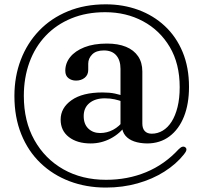

<svg xmlns="http://www.w3.org/2000/svg" viewBox="-20 -710 924 866"><path d="M536.5 -250.5Q517 -257.5 497.2 -262Q477.5 -266.5 452.5 -266.5Q409.5 -266.5 383.5 -245.2Q357.5 -224 357.5 -186.5Q357.5 -150 378.5 -130Q399.5 -110 431.5 -110Q463 -110 490.5 -124.8Q518 -139.5 538 -167L548.5 -146.5Q521.5 -107.5 479 -85.2Q436.5 -63 389 -63Q328 -63 290.8 -91.8Q253.5 -120.5 253.5 -170.5Q253.5 -223.5 302.8 -258.2Q352 -293 442.5 -293Q474.5 -293 498.2 -288Q522 -283 543.5 -274.5ZM664.5 -107Q691 -107 714 -120.8Q737 -134.5 754 -161.2Q771 -188 780.8 -227.2Q790.5 -266.5 790.5 -317Q790.5 -422.5 745.8 -498Q701 -573.5 625 -614.2Q549 -655 454.5 -655Q370 -655 302.2 -627.2Q234.5 -599.5 186.2 -548.8Q138 -498 112.8 -428.8Q87.5 -359.5 87.5 -277Q87.5 -163.5 135 -78.5Q182.5 6.5 266 53.8Q349.5 101 458.5 101Q556 101 639.2 66.5Q722.5 32 786 -37Q795.5 -46.5 803 -48.2Q810.5 -50 816.5 -45Q822 -40.5 820.5 -32.8Q819 -25 809.5 -13.5Q774.5 30.5 721.2 64.2Q668 98 600.8 117Q533.5 136 457.5 136Q369 136 293.8 107.5Q218.5 79 162.5 25.2Q106.5 -28.5 75.8 -105Q45 -181.5 45 -277Q45 -365 73.8 -440.2Q102.5 -515.5 156.5 -571.8Q210.5 -628 286.5 -659.2Q362.5 -690.5 457 -690.5Q535.5 -690.5 603.8 -665.5Q672 -640.5 723.5 -592.5Q775 -544.5 803.8 -475.2Q832.5 -406 832.5 -318Q832.5 -241.5 809.8 -184.2Q787 -127 744.5 -95Q702 -63 643 -63Q610 -63.5 585 -72.2Q560 -81 545.8 -98Q531.5 -115 530 -139.5L523.5 -141.5V-399Q523.5 -438.5 504.2 -460.5Q485 -482.5 448.5 -482.5Q413.5 -482.5 395.8 -464.5Q378 -446.5 378 -423V-395Q378 -372 362 -359.2Q346 -346.5 323 -346.5Q303 -346.5 288.8 -357.5Q274.5 -368.5 274.5 -391Q274.5 -425 296.5 -452.5Q318.5 -480 360.5 -496.8Q402.5 -513.5 462.5 -513.5Q512.5 -513.5 548 -499Q583.5 -484.5 602.8 -456.2Q622 -428 622 -387.5V-153Q622 -130.5 633 -118.8Q644 -107 664.5 -107Z"/></svg>

Font: Fraunces Wonky
Style: Regular
Weight: 400
Version: Version 1.000;[b76b70a41]